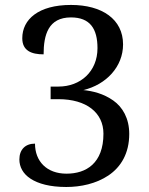

<svg xmlns="http://www.w3.org/2000/svg" viewBox="-20 -744 599 774"><path d="M248 -43.9C168.5 -43.9 121.1 -93.8 121.1 -165C82.5 -165 58.1 -141.6 58.1 -101.1C58.1 -71.8 72.3 -43.5 103.5 -23.4C134.3 -3.4 181.2 9.8 247.1 9.8C305.7 9.8 367.2 -3.4 417 -36.6C467.8 -70.8 501 -126 501 -204.1C501 -267.1 474.1 -312.5 436.5 -338.9C397 -366.7 354 -377 315.9 -380.9C408.2 -402.8 476.1 -475.1 476.1 -564.9C476.1 -666.5 391.6 -724.1 266.1 -724.1C135.3 -724.1 69.8 -666 69.8 -589.8C69.8 -539.1 107.4 -524.9 155.8 -524.9C155.8 -603.5 174.8 -673.8 266.1 -673.8C342.8 -673.8 373 -628.4 373 -549.8C373 -455.6 304.2 -395 215.8 -395H184.1V-344.2H215.8C328.6 -344.2 397 -289.6 397 -205.1C397 -145 379.4 -105 352.1 -79.6C324.7 -54.2 287.6 -43.9 248 -43.9Z"/></svg>

Font: The Erased English
Style: Regular
Weight: 400
Designer: Monotype Design team + ligartures altered by 180 Amsterdam
Foundry: Monotype Imaging Inc.
Version: Version 1.030;Glyphs 3.1.2 (3151)